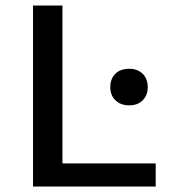

<svg xmlns="http://www.w3.org/2000/svg" viewBox="-20 -678 619 698"><path d="M207 -84H546V0H100V-658H207ZM450 -295Q419 -295 400 -313Q381 -331 381 -361Q381 -392 399.5 -410Q418 -428 450 -428Q480 -428 498.5 -410Q517 -392 517 -361Q517 -331 498.5 -313Q480 -295 450 -295Z"/></svg>

Font: EauTestText Semibold
Style: Regular
Weight: 600
Designer: Christian Thalmann (Catharsis Fonts)
Version: Version 0.001;PS 000.001;hotconv 1.0.88;makeotf.lib2.5.64775